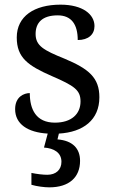

<svg xmlns="http://www.w3.org/2000/svg" viewBox="-20 -565 491 825"><path d="M192 240C277 240 324 197 324 126C324 73 292 39 227 34L233 9C338 3 407 -50 407 -147C407 -231 362 -269 257 -313C168 -349 133 -368 133 -419C133 -466 160 -499 228 -499C287 -499 314 -460 314 -393C360 -393 386 -417 386 -453C386 -503 336 -545 240 -545C127 -545 52 -495 52 -404C52 -317 100 -283 203 -238C300 -196 326 -178 326 -129C326 -75 287 -38 216 -38C135 -38 108 -95 108 -165C84 -165 45 -150 45 -96C45 -32 99 4 185 9L169 69C212 72 244 91 244 130C244 164 221 186 183 186C165 186 139 183 115 178V229C139 236 171 240 192 240Z"/></svg>

Font: Noto Fangsong KSS Rotated
Style: Regular
Weight: 400
Designer: LIU Zhao, ZHANG Congyu, Kushim JIANG
Foundry: Guyu Beijing Co. Ltd.
Version: Version 1.000;November 16, 2022;FontCreator 11.5.0.2427 64-b